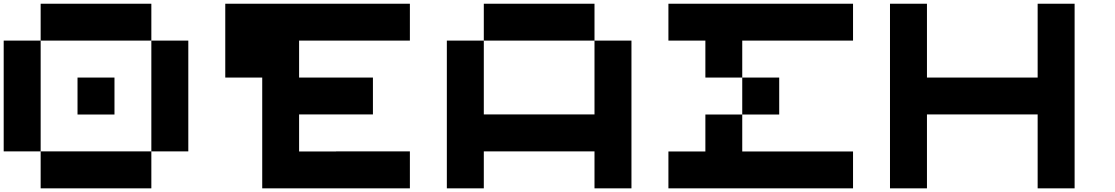

<svg xmlns="http://www.w3.org/2000/svg" viewBox="-20 -820 6041 1040"><path d="M0 -600.1H200.2V0H0ZM799.8 -799.8V-600.1H200.2V-799.8ZM200.2 200.2V0H799.8V200.2ZM799.8 -600.1H1000V0H799.8ZM600.1 -199.7H399.9V-399.9H600.1Z M1200.2 -799.8H2200.2V-600.1H1600.1V-399.9H2000V-200.2H1600.1V0.5H1800.3V0H2200.2V200.2H1400.4V-399.9H1200.2Z M3200.2 -799.8V-600.1H2600.6V-799.8ZM3200.2 -600.1H3400.4V200.2H3200.2V0H2600.6V200.2H2400.4V-600.1H2600.6V-200.2H3200.2Z M4200.7 -199.7H4000.5V-399.9H4200.7ZM4000.5 0.5H4600.6V200.2H3600.6V0.5H3800.8V-199.7H4000.5ZM4000.5 -600.1V-399.9H3800.8V-600.1H3600.6V-799.8H4600.6V-600.1Z M5600.6 -799.8H5800.8V200.2H5600.6V-200.2H5001V200.2H4800.8V-799.8H5001V-399.9H5600.6Z"/></svg>

Font: QuinqueFive
Style: Regular
Weight: 400
Monospace: yes
Designer: GGBotNet
Foundry: GGBotNet
Version: 1.1